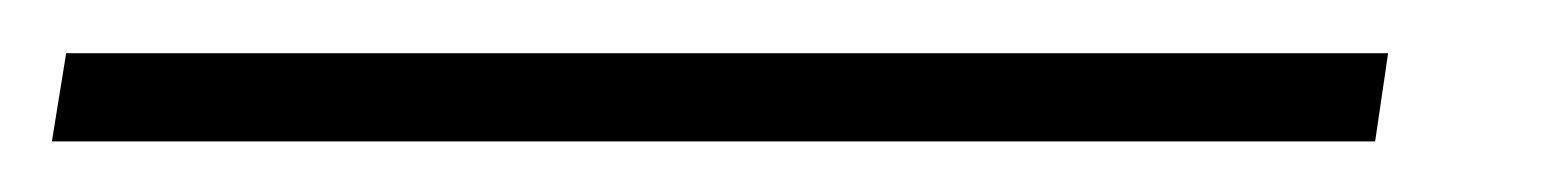

<svg xmlns="http://www.w3.org/2000/svg" viewBox="-74 24 594 74"><path d="M461 44.5 456 78.5H-54L-48.5 44.5Z"/></svg>

Font: Merriweather Light
Style: Italic
Weight: 300
Italic angle: -7.8°
Designer: Eben Sorkin
Foundry: Eben Sorkin
Version: Version 2.101